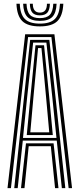

<svg xmlns="http://www.w3.org/2000/svg" viewBox="-20 -978 414 998"><path d="M19 0 110.8 -800H262.8L354.5 0H336.8L247.2 -785.5H126L36.8 0ZM54 0 136.8 -770.8H236.5L319.5 0H301.5L275 -247H98.5L72 0ZM99.5 -261.2H273.5L251 -480.5L221.2 -756.5H152.2L122 -480.5ZM119 -275.8 138.8 -480.5 164.5 -742.8H209L235.2 -480.5L254.5 -275.8ZM137.5 -290H236L218.8 -480.5L195.5 -728.2H177.8L154.5 -480.5ZM89.2 0 115 -232.8H258.5L284 0H266.2L244.2 -218.2H129.2L107.2 0ZM187.2 -840.8Q124.5 -840.8 96.2 -868.1Q68 -895.5 65.5 -958.5H82.8Q85 -903 109.4 -879.1Q133.8 -855.2 187.2 -855.2Q240.8 -855.2 265 -879.1Q289.2 -903 291.8 -958.5H309.2Q306.2 -895.5 278 -868.1Q249.8 -840.8 187.2 -840.8ZM187.2 -869.5Q142.5 -869.5 122.4 -890.1Q102.2 -910.8 100.2 -958.5H117.8Q119.2 -918.5 135.4 -901.1Q151.5 -883.8 187.2 -883.8Q223 -883.8 239.1 -901.1Q255.2 -918.5 257 -958.5H274.2Q272.2 -910.8 252 -890.1Q231.8 -869.5 187.2 -869.5ZM187.2 -898.2Q160.5 -898.2 148.4 -912.2Q136.2 -926.2 135.2 -958.5H150.5Q150.8 -912.5 187.2 -912.5Q224.2 -912.5 224 -958.5H239.5Q238.2 -926.2 226.1 -912.2Q214 -898.2 187.2 -898.2Z"/></svg>

Font: Big Shoulders Inline Display SemiBold
Style: Regular
Weight: 600
Designer: Patric King
Foundry: XO Type Co
Version: Version 1.000